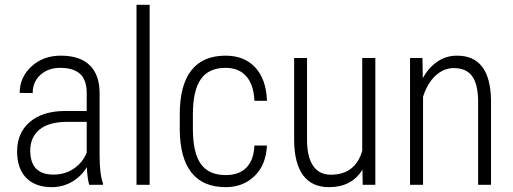

<svg xmlns="http://www.w3.org/2000/svg" viewBox="-20 -770 2138 800"><path d="M351.6 0Q344.2 -25.4 341.8 -73.2Q317.4 -33.7 279.1 -12Q240.7 9.8 195.8 9.8Q127.4 9.8 89.4 -28.8Q51.3 -67.4 51.3 -138.7Q51.3 -216.3 104.2 -261.7Q157.2 -307.1 250.5 -307.6H341.3V-381.3Q341.3 -438 313.2 -462.6Q285.2 -487.3 231 -487.3Q180.7 -487.3 148.4 -458Q116.2 -428.7 116.2 -382.3L62 -382.8Q62 -447.8 110.8 -492.9Q159.7 -538.1 233.4 -538.1Q313 -538.1 354 -498Q395 -458 395 -381.3V-122.1Q395 -44.4 409.2 -5.9V0ZM202.6 -42.5Q250.5 -42.5 287.4 -67.4Q324.2 -92.3 341.3 -133.8V-262.2H255.4Q181.2 -261.2 143.6 -229.2Q106 -197.3 106 -143.1Q106 -42.5 202.6 -42.5Z M603.5 0H548.8V-750H603.5Z M920.4 -40.5Q977.1 -40.5 1007.3 -72.3Q1037.6 -104 1040 -163.6H1092.3Q1088.4 -82.5 1040.5 -36.4Q992.7 9.8 920.4 9.8Q826.2 9.8 778.1 -50.5Q730 -110.8 729 -229.5V-293.9Q729 -415 777.1 -476.6Q825.2 -538.1 919.9 -538.1Q998.5 -538.1 1043.9 -488.5Q1089.4 -439 1092.3 -350.1H1040Q1037.6 -415.5 1006.8 -451.4Q976.1 -487.3 919.9 -487.3Q849.6 -487.3 816.7 -439.9Q783.7 -392.6 783.7 -294.4V-234.4Q783.7 -132.8 816.9 -86.7Q850.1 -40.5 920.4 -40.5Z M1490.2 -63Q1445.3 9.8 1351.1 9.8Q1279.3 9.8 1242.7 -40Q1206.1 -89.8 1205.6 -186.5V-528.3H1259.3V-188Q1259.3 -116.2 1284.7 -79.1Q1310.1 -42 1357.9 -42Q1460.4 -42 1489.3 -141.6V-528.3H1543.9V0H1491.2Z M1740.2 -528.3 1741.7 -444.3Q1765.1 -487.3 1801.5 -512.7Q1837.9 -538.1 1884.3 -538.1Q2022.5 -538.1 2025.9 -354V0H1972.2V-348.1Q1971.7 -418.9 1947.3 -452.6Q1922.9 -486.3 1870.6 -486.3Q1828.1 -486.3 1794.2 -454.3Q1760.3 -422.4 1742.7 -366.7V0H1688.5V-528.3Z"/></svg>

Font: Roboto Condensed Light
Style: Regular
Weight: 300
Designer: Google
Version: Version 2.134; 2016